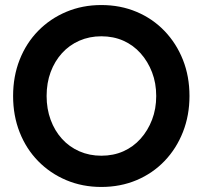

<svg xmlns="http://www.w3.org/2000/svg" viewBox="-20 -732 806 762"><path d="M32 -351Q32 -429 58 -495Q84 -561 131.5 -609.5Q179 -658 243 -685Q307 -712 382 -712Q458 -712 522 -685Q586 -658 633 -609Q680 -560 706 -494.5Q732 -429 732 -351Q732 -274 706 -208Q680 -142 633 -93Q586 -44 522 -17Q458 10 382 10Q307 10 243 -17Q179 -44 131.5 -92.5Q84 -141 58 -207Q32 -273 32 -351ZM600 -351Q600 -402 583.5 -445Q567 -488 538 -520.5Q509 -553 469.5 -570.5Q430 -588 382 -588Q335 -588 295 -570.5Q255 -553 226 -521Q197 -489 181 -446Q165 -403 165 -351Q165 -300 181 -256.5Q197 -213 226 -181Q255 -149 295 -131.5Q335 -114 382 -114Q430 -114 469.5 -131.5Q509 -149 538 -181.5Q567 -214 583.5 -257Q600 -300 600 -351Z"/></svg>

Font: Our Lexend Medium
Style: Regular
Weight: 500
Designer: Bonnie Shaver-Troup, Thomas Jockin
Foundry: Lexend
Version: Version 1.007